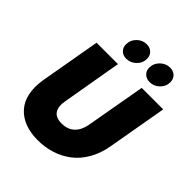

<svg xmlns="http://www.w3.org/2000/svg" viewBox="-251 -1078 1236 1236"><g transform="rotate(45 367.0 -460.0)"><path d="M55.2 -295.9 127 -705.1H321.8L251 -295.9Q240.7 -240.2 261.2 -209.2Q281.7 -178.2 335.9 -178.2Q390.1 -178.2 422.9 -209.2Q455.6 -240.2 465.8 -295.9L538.1 -705.1H733.9L662.1 -295.9Q648.9 -220.7 615 -162.1Q581.1 -103.5 533 -66.9Q484.9 -30.3 426.3 -11.7Q367.7 6.8 301.8 6.8Q237.3 6.8 186.5 -12.2Q135.7 -31.2 101.3 -69.1Q66.9 -106.9 54.7 -163.8Q42.5 -220.7 55.2 -295.9ZM335 -767.1Q305.2 -767.1 286.6 -785.2Q268.1 -803.2 268.1 -831.1Q268.1 -871.1 296.4 -898.9Q324.7 -926.8 362.8 -926.8Q393.6 -926.8 411.9 -908.4Q430.2 -890.1 430.2 -860.8Q430.2 -822.3 401.4 -794.7Q372.6 -767.1 335 -767.1ZM546.9 -767.1Q517.6 -767.1 498.8 -785.2Q480 -803.2 480 -831.1Q480 -870.6 508.8 -898.7Q537.6 -926.8 575.2 -926.8Q606 -926.8 624.5 -908.4Q643.1 -890.1 643.1 -860.8Q643.1 -822.3 614.3 -794.7Q585.4 -767.1 546.9 -767.1Z"/></g></svg>

Font: Poppins ExtraBold
Style: Italic
Weight: 800
Italic angle: -10°
Designer: Ninad Kale (Devanagari), Jonny Pinhorn (Latin)
Foundry: Indian Type Foundry
Version: Version 3.200;PS 1.000;hotconv 16.6.54;makeotf.lib2.5.65590